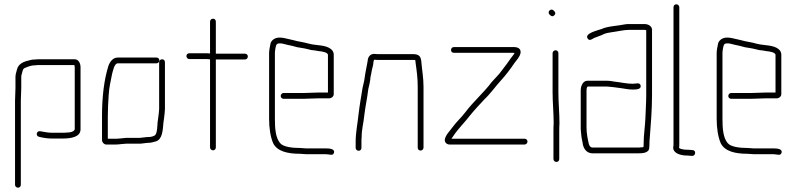

<svg xmlns="http://www.w3.org/2000/svg" viewBox="-20 -695 3710 894"><path d="M77 166V-226C77 -239 79 -274 79 -286V-337C79 -342 80 -346 81 -349C85 -361 85 -376 97 -379C111 -385 125 -391 144 -391C152 -392 158 -392 163 -392H326C327 -388 328 -385 328 -382V-93C328 -92 327 -90 325 -88C320 -81 306 -78 294 -78C285 -77 278 -77 271 -77H218C201 -77 182 -82 167 -84C149 -87 145 -61 162 -58C177 -54 200 -50 218 -50H271C309 -50 355 -56 355 -93V-382C355 -401 345 -419 328 -419H163C158 -419 152 -419 143 -418C134 -418 127 -417 120 -415C92 -409 65 -399 59 -371C57 -360 52 -351 52 -337V-285C52 -274 50 -238 50 -226V166C50 173 57 179 64 179C71 179 77 173 77 166Z M708 -427H528C506 -427 492 -408 485 -389C464 -322 455 -242 455 -154V-43C455 -32 464 -23 474 -22H519C526 -22 535 -23 544 -24L568 -26H625C630 -26 636 -26 643 -27L659 -29C665 -30 670 -30 674 -30C683 -30 699 -35 707 -37C736 -47 738 -88 741 -124L744 -146C746 -164 747 -167 748 -187V-405C748 -413 743 -419 735 -419C727 -419 721 -413 721 -405V-188C720 -169 719 -166 717 -149L714 -127C712 -109 713 -81 704 -68C700 -61 683 -57 673 -57C668 -57 663 -57 657 -56L639 -54C634 -53 630 -53 625 -53H567C553 -52 534 -49 519 -49H482V-154C482 -186 484 -222 486 -252C488 -288 496 -321 502 -351C506 -364 512 -400 528 -400H708C716 -400 722 -406 722 -414C722 -422 716 -427 708 -427Z M958 -594V-446C949 -447 941 -447 933 -447H862C854 -447 848 -442 848 -434C848 -426 854 -420 862 -420H933C940 -420 947 -420 955 -419C956 -419 957 -419 958 -418V-8C958 -1 965 5 972 5C979 5 985 -1 985 -8V-418H1120C1128 -418 1134 -424 1134 -432C1134 -440 1128 -445 1120 -445H985V-594C985 -602 980 -608 972 -608C964 -608 958 -602 958 -594Z M1376 -6C1344 -6 1299 -10 1284 -29C1263 -54 1260 -97 1260 -142V-449C1260 -454 1261 -460 1262 -467C1265 -482 1265 -493 1281 -493C1286 -493 1291 -493 1295 -492L1315 -487C1331 -484 1351 -479 1365 -475L1389 -471C1404 -469 1415 -465 1429 -462L1447 -460L1464 -457C1476 -456 1507 -452 1507 -439V-264H1457C1444 -264 1410 -262 1395 -262H1300C1293 -262 1287 -255 1287 -248C1287 -241 1293 -235 1300 -235H1395C1409 -235 1444 -237 1457 -237H1511C1523 -237 1534 -245 1534 -257V-440C1534 -471 1497 -481 1467 -484L1451 -486C1439 -487 1429 -489 1417 -492C1394 -499 1369 -501 1346 -508L1320 -514C1306 -517 1297 -520 1281 -520C1261 -520 1245 -509 1240 -494C1238 -484 1233 -462 1233 -449V-142C1233 -99 1239 -58 1252 -28C1271 10 1320 21 1376 21C1386 21 1396 23 1406 23H1498C1513 23 1530 32 1535 17C1541 -2 1514 -4 1498 -4H1406C1396 -4 1386 -6 1376 -6Z M1663 -7V-34C1663 -39 1663 -48 1664 -59C1664 -93 1673 -123 1676 -156C1681 -199 1690 -238 1695 -281C1699 -298 1702 -308 1704 -324C1704 -337 1709 -350 1710 -361C1712 -375 1719 -392 1719 -408L1722 -417H1723C1730 -416 1737 -416 1745 -416H1913C1914 -412 1915 -408 1915 -403C1920 -368 1925 -332 1925 -292V-8C1925 0 1930 6 1938 6C1946 6 1952 0 1952 -8V-292C1952 -332 1945 -370 1942 -406C1940 -433 1931 -443 1902 -443H1745C1738 -443 1731 -443 1724 -444C1705 -445 1693 -431 1692 -412C1691 -402 1687 -388 1686 -380C1683 -363 1679 -345 1677 -327C1675 -311 1671 -302 1668 -285C1661 -241 1654 -203 1649 -159C1645 -119 1636 -79 1636 -34V-7C1636 1 1642 7 1650 7C1658 7 1663 1 1663 -7Z M2094 -449H2370C2372 -449 2374 -449 2376 -448C2370 -437 2360 -427 2353 -416L2338 -395C2330 -384 2323 -375 2316 -366C2302 -346 2284 -330 2268 -311C2232 -263 2184 -222 2148 -174C2128 -147 2104 -127 2085 -100C2073 -83 2055 -67 2051 -45C2050 -31 2061 -22 2074 -22H2422C2430 -22 2436 -28 2436 -36C2436 -44 2430 -49 2422 -49H2082C2085 -54 2089 -59 2093 -65C2116 -99 2144 -125 2169 -158C2189 -183 2214 -209 2236 -233C2263 -258 2288 -294 2313 -321C2335 -345 2357 -374 2375 -401C2386 -416 2400 -429 2404 -449C2406 -470 2390 -476 2370 -476H2094C2086 -476 2080 -470 2080 -462C2080 -454 2086 -449 2094 -449Z M2553 -448V-265C2553 -217 2558 -170 2558 -122C2557 -107 2557 -93 2557 -79V45C2557 53 2563 59 2571 59C2579 59 2584 53 2584 45V-79C2584 -92 2584 -107 2585 -122C2585 -169 2580 -217 2580 -265V-448C2580 -455 2574 -461 2567 -461C2560 -461 2553 -455 2553 -448ZM2539 -627C2545 -621 2552 -615 2561 -624C2570 -633 2564 -640 2558 -646C2545 -659 2526 -640 2539 -627Z M2684 -274V-101C2684 -94 2684 -88 2685 -82L2687 -62C2688 -50 2693 -33 2694 -22C2699 0 2713 19 2740 19H2950C2974 19 3003 17 3003 -8C3004 -15 3004 -22 3004 -27C3004 -32 3004 -39 3005 -47C3010 -110 3016 -183 3016 -252V-556C3016 -573 2999 -583 2981 -583H2911C2904 -583 2898 -583 2892 -582C2855 -574 2812 -574 2781 -560C2762 -553 2701 -540 2716 -516C2726 -499 2742 -519 2754 -521C2766 -526 2780 -530 2791 -536C2801 -541 2816 -543 2828 -545C2854 -548 2883 -556 2911 -556H2981C2984 -556 2987 -555 2989 -554V-252C2989 -217 2986 -176 2985 -142C2983 -99 2977 -68 2977 -27C2977 -22 2977 -17 2976 -10C2971 -9 2967 -9 2964 -9C2960 -8 2955 -8 2950 -8H2740C2728 -8 2723 -18 2721 -28C2716 -50 2711 -75 2711 -101V-274C2711 -281 2712 -288 2716 -292H2801C2807 -292 2813 -292 2818 -291L2838 -289C2845 -288 2852 -287 2860 -286C2882 -284 2903 -278 2926 -278C2943 -278 2966 -279 2963 -296C2960 -313 2942 -305 2926 -305C2897 -305 2869 -312 2841 -315L2822 -318C2815 -319 2808 -319 2801 -319H2715C2695 -319 2684 -296 2684 -274Z M3116 -661V-24C3116 -20 3116 -16 3115 -12C3111 16 3143 27 3170 29C3177 29 3184 29 3191 30L3203 31C3220 31 3222 4 3205 4L3194 3C3186 2 3178 2 3171 2C3164 1 3142 -1 3142 -8C3143 -13 3143 -19 3143 -24V-661C3143 -669 3137 -675 3129 -675C3121 -675 3116 -669 3116 -661Z M3460 -6C3428 -6 3383 -10 3368 -29C3347 -54 3344 -97 3344 -142V-449C3344 -454 3345 -460 3346 -467C3349 -482 3349 -493 3365 -493C3370 -493 3375 -493 3379 -492L3399 -487C3415 -484 3435 -479 3449 -475L3473 -471C3488 -469 3499 -465 3513 -462L3531 -460L3548 -457C3560 -456 3591 -452 3591 -439V-264H3541C3528 -264 3494 -262 3479 -262H3384C3377 -262 3371 -255 3371 -248C3371 -241 3377 -235 3384 -235H3479C3493 -235 3528 -237 3541 -237H3595C3607 -237 3618 -245 3618 -257V-440C3618 -471 3581 -481 3551 -484L3535 -486C3523 -487 3513 -489 3501 -492C3478 -499 3453 -501 3430 -508L3404 -514C3390 -517 3381 -520 3365 -520C3345 -520 3329 -509 3324 -494C3322 -484 3317 -462 3317 -449V-142C3317 -99 3323 -58 3336 -28C3355 10 3404 21 3460 21C3470 21 3480 23 3490 23H3582C3597 23 3614 32 3619 17C3625 -2 3598 -4 3582 -4H3490C3480 -4 3470 -6 3460 -6Z"/></svg>

Font: Electronic
Style: Lt
Weight: 300
Version: Version 1.011